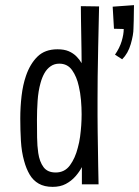

<svg xmlns="http://www.w3.org/2000/svg" viewBox="-20 -718 542 748"><path d="M59 -256Q59 -301 64 -344Q69 -387 81 -422Q97 -469 126 -497.5Q155 -526 204 -526Q230 -526 247.5 -518.5Q265 -511 277.5 -498.5Q290 -486 298 -472Q298 -493 297.5 -522Q297 -551 296.5 -582.5Q296 -614 295.5 -643.5Q295 -673 295 -694L366 -693Q364 -602 362.5 -535Q361 -468 360.5 -419.5Q360 -371 360 -333Q360 -300 360 -268.5Q360 -237 360.5 -206Q361 -175 361.5 -142.5Q362 -110 362.5 -75Q363 -40 364 0H299V-67Q289 -48 273.5 -30.5Q258 -13 236.5 -1.5Q215 10 185 10Q153 10 131 -2.5Q109 -15 95.5 -38Q82 -61 74 -91Q64 -126 61.5 -169Q59 -212 59 -256ZM124 -252Q124 -216 124.5 -182.5Q125 -149 129 -122Q134 -88 149.5 -67Q165 -46 197 -46Q232 -46 252.5 -74Q273 -102 283 -142Q289 -163 292 -185.5Q295 -208 296.5 -230Q298 -252 298 -273Q298 -299 295.5 -328Q293 -357 287 -382Q279 -419 261 -444.5Q243 -470 211 -470Q192 -470 177.5 -460Q163 -450 153.5 -433.5Q144 -417 138 -395Q129 -363 126.5 -325Q124 -287 124 -252ZM456 -487 428 -505Q446 -531 454 -557.5Q462 -584 462 -605L424 -606L419 -692L502 -698Q502 -687 501.5 -670.5Q501 -654 501 -637.5Q501 -621 500 -607Q500 -583 489.5 -546.5Q479 -510 456 -487Z"/></svg>

Font: Truculenta
Style: Regular
Weight: 400
Designer: Ivan Castro, Eva Sanz & Omnibus-Type Team
Foundry: Omnibus-Type
Version: Version 1.002